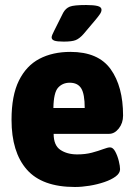

<svg xmlns="http://www.w3.org/2000/svg" viewBox="-20 -738 537 766"><path d="M279 8Q148 8 87 -61.5Q26 -131 26 -260Q26 -357 55.5 -416.5Q85 -476 137.5 -503.5Q190 -531 261 -531Q372 -531 421.5 -462Q471 -393 471 -277Q471 -247 454 -225.5Q437 -204 415 -204H194Q194 -158 221 -140Q248 -122 288 -122Q321 -122 347 -129Q373 -136 391.5 -143Q410 -150 419 -150Q431 -150 440 -133Q449 -116 454 -95.5Q459 -75 459 -63Q459 -47 441.5 -34Q424 -21 396 -11.5Q368 -2 337 3Q306 8 279 8ZM193 -307H318Q318 -363 304 -385.5Q290 -408 258 -408Q230 -408 212 -388.5Q194 -369 193 -307ZM234 -572Q207 -572 196.5 -576Q186 -580 186 -589Q186 -596 196 -615L232 -687Q242 -705 258.5 -711.5Q275 -718 324 -718Q354 -718 369.5 -714Q385 -710 385 -699Q385 -691 378.5 -681.5Q372 -672 362 -660L313 -602Q297 -584 282 -578Q267 -572 234 -572Z"/></svg>

Font: Asap Semi Condensed ExtraBold
Style: Regular
Weight: 800
Width: 4
Designer: Pablo Cosgaya
Foundry: Omnibus-Type
Version: Version 3.001; ttfautohint (v1.8.4.7-5d5b)